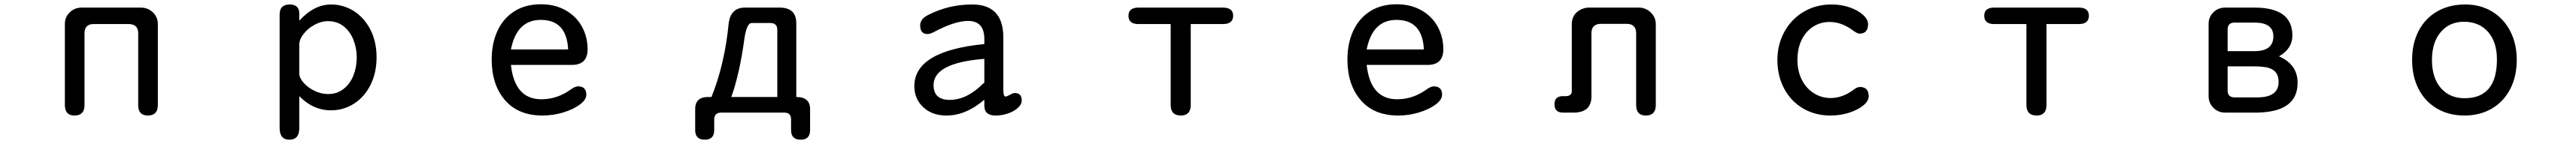

<svg xmlns="http://www.w3.org/2000/svg" viewBox="-20 -520 12040 675"><path d="M585 -407.2H415Q376 -406.2 375 -365.2V-27.3Q375 21.5 328.1 21.5Q283.2 21.5 283.2 -27.3V-407.2Q283.2 -440.4 306.2 -462.4Q329.1 -484.4 362.3 -484.4H637.7Q671.9 -484.4 694.8 -461.9Q717.8 -439.5 717.8 -407.2V-27.3Q717.8 21.5 670.9 21.5Q626 21.5 626 -27.3V-365.2Q625 -405.3 585 -407.2Z M1527.3 -499Q1585 -499 1633.8 -468.3Q1682.6 -437.5 1711.4 -380.9Q1740.2 -324.2 1740.2 -252Q1740.2 -178.7 1711.9 -122.1Q1683.6 -65.4 1634.8 -34.2Q1585.9 -2.9 1527.3 -2.9Q1443.4 -2.9 1378.9 -69.3V80.1Q1378.9 134.8 1333 134.8Q1287.1 134.8 1287.1 80.1V-452.1Q1287.1 -499 1334 -499Q1378.9 -499 1378.9 -456.1V-422.9Q1448.2 -499 1527.3 -499ZM1513.7 -79.1Q1555.7 -79.1 1586.4 -103.5Q1617.2 -127.9 1632.3 -167Q1647.5 -206.1 1647.5 -251Q1647.5 -294.9 1631.8 -334Q1616.2 -373 1585.9 -397Q1555.7 -420.9 1512.7 -420.9Q1481.4 -420.9 1450.2 -403.8Q1418.9 -386.7 1398.9 -360.8Q1378.9 -335 1378.9 -310.5V-175.8Q1378.9 -155.3 1398.9 -132.3Q1418.9 -109.4 1450.2 -94.2Q1481.4 -79.1 1513.7 -79.1Z M2510.7 -54.7Q2584 -54.7 2646.5 -99.6Q2668 -115.2 2681.6 -115.2Q2720.7 -115.2 2720.7 -76.2Q2720.7 -52.7 2690.9 -30.3Q2661.1 -7.8 2613.8 6.8Q2566.4 21.5 2515.6 21.5Q2402.3 21.5 2340.3 -50.8Q2278.3 -123 2278.3 -241.2Q2278.3 -316.4 2305.2 -375Q2332 -433.6 2383.8 -466.8Q2435.5 -500 2508.8 -500Q2574.2 -500 2624 -471.7Q2673.8 -443.4 2700.2 -395Q2726.6 -346.7 2726.6 -289.1Q2726.6 -215.8 2653.3 -215.8H2368.2Q2385.7 -54.7 2510.7 -54.7ZM2507.8 -426.8Q2395.5 -426.8 2368.2 -288.1H2635.7Q2628.9 -426.8 2507.8 -426.8Z M3386.7 -416Q3398.4 -484.4 3461.9 -484.4H3626Q3702.1 -483.4 3702.1 -411.1V-65.4Q3768.6 -65.4 3766.6 -4.9V89.8Q3766.6 134.8 3722.7 134.8Q3677.7 134.8 3677.7 89.8V39.1Q3677.7 8.8 3647.5 7.8H3349.6Q3319.3 8.8 3318.4 39.1V89.8Q3318.4 134.8 3274.4 134.8Q3229.5 134.8 3229.5 89.8V-4.9Q3227.5 -65.4 3290 -65.4H3305.7Q3368.2 -220.7 3386.7 -416ZM3583 -412.1H3492.2Q3470.7 -410.2 3460 -341.8Q3437.5 -174.8 3398.4 -65.4H3613.3V-381.8Q3612.3 -411.1 3583 -412.1Z M4404.3 21.5Q4336.9 21.5 4295.4 -17.6Q4253.9 -56.6 4253.9 -116.2Q4253.9 -281.2 4581.1 -313.5V-336.9Q4581.1 -421.9 4504.9 -421.9Q4442.4 -421.9 4343.8 -369.1Q4326.2 -360.4 4315.4 -360.4Q4281.2 -360.4 4281.2 -401.4Q4281.2 -431.6 4319.3 -450.2Q4414.1 -499 4524.4 -499Q4668.9 -499 4669.9 -346.7V-96.7Q4669.9 -67.4 4680.7 -67.4Q4684.6 -67.4 4700.2 -75.2Q4714.8 -84 4723.6 -84Q4755.9 -84 4755.9 -48.8Q4755.9 -31.2 4738.8 -15.1Q4721.7 1 4693.4 11.2Q4665 21.5 4633.8 21.5Q4581.1 21.5 4581.1 -24.4V-52.7Q4495.1 21.5 4404.3 21.5ZM4343.8 -121.1Q4343.8 -51.8 4418.9 -51.8Q4499 -51.8 4574.2 -127Q4581.1 -130.9 4581.1 -132.8V-244.1Q4343.8 -225.6 4343.8 -121.1Z M5500 21.5Q5452.1 21.5 5452.1 -28.3V-407.2H5301.8Q5254.9 -407.2 5254.9 -446.3Q5254.9 -484.4 5301.8 -484.4H5696.3Q5744.1 -484.4 5744.1 -446.3Q5744.1 -407.2 5696.3 -407.2H5545.9V-28.3Q5545.9 21.5 5500 21.5Z M6510.7 -54.7Q6584 -54.7 6646.5 -99.6Q6668 -115.2 6681.6 -115.2Q6720.7 -115.2 6720.7 -76.2Q6720.7 -52.7 6690.9 -30.3Q6661.1 -7.8 6613.8 6.8Q6566.4 21.5 6515.6 21.5Q6402.3 21.5 6340.3 -50.8Q6278.3 -123 6278.3 -241.2Q6278.3 -316.4 6305.2 -375Q6332 -433.6 6383.8 -466.8Q6435.5 -500 6508.8 -500Q6574.2 -500 6624 -471.7Q6673.8 -443.4 6700.2 -395Q6726.6 -346.7 6726.6 -289.1Q6726.6 -215.8 6653.3 -215.8H6368.2Q6385.7 -54.7 6510.7 -54.7ZM6507.8 -426.8Q6395.5 -426.8 6368.2 -288.1H6635.7Q6628.9 -426.8 6507.8 -426.8Z M7586.9 -408.2H7460Q7419.9 -406.2 7418.9 -366.2V-68.4Q7418.9 7.8 7335 7.8H7286.1Q7246.1 7.8 7246.1 -31.2Q7246.1 -69.3 7285.2 -69.3H7301.8Q7327.1 -71.3 7327.1 -92.8V-407.2Q7327.1 -442.4 7352.5 -464.8Q7377.9 -484.4 7408.2 -484.4H7639.6Q7672.9 -484.4 7696.3 -461.4Q7719.7 -438.5 7719.7 -407.2V-27.3Q7719.7 21.5 7672.9 21.5Q7627.9 21.5 7627.9 -27.3V-366.2Q7627 -406.2 7586.9 -408.2Z M8711.9 -407.2Q8711.9 -362.3 8671.9 -362.3Q8661.1 -362.3 8637.7 -379.9Q8586.9 -417 8532.2 -417Q8489.3 -417 8455.1 -395Q8420.9 -373 8401.4 -333Q8381.8 -293 8381.8 -239.3Q8381.8 -186.5 8402.3 -146Q8422.9 -105.5 8458.5 -83Q8494.1 -60.5 8537.1 -60.5Q8592.8 -60.5 8644.5 -99.6Q8661.1 -112.3 8673.8 -112.3Q8714.8 -112.3 8714.8 -68.4Q8714.8 -46.9 8690.4 -26.4Q8666 -5.9 8625 7.8Q8584 21.5 8536.1 21.5Q8463.9 21.5 8407.2 -12.2Q8350.6 -45.9 8319.3 -105.5Q8288.1 -165 8288.1 -238.3Q8288.1 -311.5 8320.8 -371.1Q8353.5 -430.7 8411.1 -464.8Q8468.8 -499 8541 -499Q8586.9 -499 8626 -485.4Q8665 -471.7 8688.5 -450.2Q8711.9 -428.7 8711.9 -407.2Z M9500 21.5Q9452.1 21.5 9452.1 -28.3V-407.2H9301.8Q9254.9 -407.2 9254.9 -446.3Q9254.9 -484.4 9301.8 -484.4H9696.3Q9744.1 -484.4 9744.1 -446.3Q9744.1 -407.2 9696.3 -407.2H9545.9V-28.3Q9545.9 21.5 9500 21.5Z M10719.7 -131.8Q10719.7 4.9 10530.3 7.8H10380.9Q10348.6 7.8 10326.2 -14.6Q10303.7 -37.1 10303.7 -69.3V-408.2Q10303.7 -440.4 10326.2 -462.4Q10348.6 -484.4 10380.9 -484.4H10518.6Q10695.3 -484.4 10695.3 -353.5Q10695.3 -292 10632.8 -255.9Q10719.7 -217.8 10719.7 -131.8ZM10606.4 -349.6Q10606.4 -414.1 10518.6 -414.1H10422.9Q10394.5 -413.1 10392.6 -384.8V-280.3H10518.6Q10606.4 -280.3 10606.4 -349.6ZM10422.9 -63.5H10531.2Q10630.9 -63.5 10630.9 -135.7Q10630.9 -180.7 10597.7 -196.3Q10576.2 -209 10510.7 -209H10392.6V-92.8Q10394.5 -64.5 10422.9 -63.5Z M11744.1 -239.3Q11744.1 -162.1 11713.4 -102.5Q11682.6 -43 11627 -10.7Q11571.3 21.5 11500 21.5Q11426.8 21.5 11371.1 -11.2Q11315.4 -43.9 11285.2 -103Q11254.9 -162.1 11254.9 -239.3Q11254.9 -316.4 11285.6 -375.5Q11316.4 -434.6 11372.6 -466.8Q11428.7 -499 11503.9 -499Q11574.2 -499 11628.9 -465.8Q11683.6 -432.6 11713.9 -373.5Q11744.1 -314.5 11744.1 -239.3ZM11347.7 -239.3Q11347.7 -155.3 11389.2 -107.4Q11430.7 -59.6 11500 -59.6Q11651.4 -59.6 11651.4 -241.2Q11651.4 -323.2 11609.9 -370.6Q11568.4 -418 11497.1 -418Q11429.7 -418 11388.7 -369.6Q11347.7 -321.3 11347.7 -239.3Z"/></svg>

Font: jf-openhuninn-1.1
Style: Regular
Weight: 400
Designer: [Kosugi Maru]
      Designed by Motoya company      

      [Varela Round]
      Joe Prince(Latin component); Avraham Co
Foundry: justfont CO.,LTD.
Version: 1.1